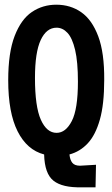

<svg xmlns="http://www.w3.org/2000/svg" viewBox="-20 -653 478 818"><path d="M328 145Q246 147 208 117Q170 87 168 5Q95 -14 55 -93.5Q15 -173 15 -311Q15 -429 42.5 -500Q70 -571 116 -602Q162 -633 220 -633Q280 -633 326 -601Q372 -569 398.5 -498.5Q425 -428 424 -312Q424 -209 405.5 -143.5Q387 -78 354 -42.5Q321 -7 276 5Q278 28 288 40.5Q298 53 321 53L389 49L387 145ZM221 -87Q260 -87 286 -137.5Q312 -188 312 -305Q312 -390 300 -440.5Q288 -491 267.5 -513Q247 -535 221 -535Q178 -535 153.5 -482.5Q129 -430 129 -321Q129 -199 154 -143Q179 -87 221 -87Z"/></svg>

Font: Inconsolata SemiCondensed ExtraBold
Style: Regular
Weight: 800
Width: 4
Monospace: yes
Designer: Raph Levien, Cyreal, Brenton Simpson
Foundry: Raph Levien, Cyreal, Google
Version: Version 3.100; ttfautohint (v1.8.4.7-5d5b)